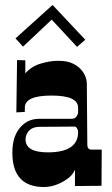

<svg xmlns="http://www.w3.org/2000/svg" viewBox="-20 -749 451 774"><path d="M294.9 -314.9Q294.9 -363.8 187.5 -363.8Q80.1 -363.8 80.1 -314.9V-297.9L45.9 -295.9L48.8 -506.8L82 -505.9V-453.1Q106 -481 143.3 -492.4Q180.7 -503.9 215.1 -503.9Q249.5 -503.9 271.7 -493.7Q293.9 -483.4 306.6 -468.8Q330.1 -441.9 330.1 -409.2L330.6 -337.4L331.5 -228L332 -166Q332 -146 348.1 -146H390.1L389.2 0L282.2 1V-64.9Q272 -41 248 -25.4Q202.6 4.9 157.2 4.9Q29.8 4.9 29.8 -133.8Q29.8 -205.1 67.9 -242.2Q96.7 -270 137.2 -270H266.1Q281.2 -270 286.6 -277.3Q294.9 -287.6 294.9 -297.9ZM172.9 -134.8Q294.9 -134.8 294.9 -216.8Q294.9 -225.1 290.5 -231.9Q286.1 -238.8 279.8 -238.8L230.5 -238.3L141.1 -237.8Q99.6 -237.8 86.9 -206.1Q83 -196.8 83 -187Q83 -134.8 172.9 -134.8ZM191.9 -729 323.7 -588.9 290.5 -560.1 188.5 -669.9 72.8 -561 42.5 -594.2Z"/></svg>

Font: Smokum
Style: Regular
Weight: 400
Designer: Astigmatic (AOETI)
Foundry: Astigmatic (AOETI)
Version: Version 1.001